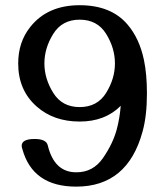

<svg xmlns="http://www.w3.org/2000/svg" viewBox="-20 -694 624 726"><path d="M281.2 -674.3Q399.9 -674.3 461.9 -601.6Q507.3 -548.8 524.4 -466.8Q535.6 -413.1 535.6 -340.8Q535.6 -255.9 519 -196.3Q462.4 11.7 268.1 11.7Q103.5 11.7 64.5 -130.4Q62 -137.7 62 -142.1Q61.5 -168.5 110.8 -168.5Q154.8 -168.5 160.6 -144.5Q185.1 -42.5 268.1 -42.5Q332 -42 369.6 -96.7Q407.2 -151.4 421.4 -204.6Q432.6 -246.1 436.5 -293.9Q377.4 -234.4 281.2 -234.4Q183.6 -234.4 119.6 -290.5Q48.8 -352.1 48.8 -454.1Q48.8 -535.2 94.7 -592.3Q159.7 -674.3 281.2 -674.3ZM281.2 -619.6Q214.8 -619.6 181.4 -565.9Q147.9 -512.2 147.9 -454.1Q147.9 -396.5 181.4 -342.8Q214.8 -289.1 281.2 -289.1Q348.1 -289.1 381.3 -342.8Q414.6 -396.5 414.6 -454.1Q414.6 -512.2 381.3 -565.9Q348.1 -619.6 281.2 -619.6Z"/></svg>

Font: Gayathri
Style: Bold
Weight: 700
Designer: Binoy Dominic <binoy.domenic@gmail.com>
Foundry: SMC
Version: Version 1.000